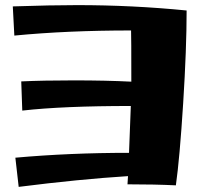

<svg xmlns="http://www.w3.org/2000/svg" viewBox="-20 -735 779 750"><path d="M484 -138 491 -321Q226 -321 67 -303L63 -417Q148 -421 267 -421Q396 -421 493 -416Q493 -597 492 -616Q243 -616 36 -596L30 -710Q180 -715 281 -715Q498 -715 709 -694Q709 -546 695.5 -331.5Q682 -117 667 -11Q585 -15 478 -15L480 -47Q289 -35 53 -5L40 -119Q252 -138 484 -138Z"/></svg>

Font: Otomanopee One
Style: Regular
Weight: 400
Designer: Das Ende der Wildnis
Foundry: Gutenberg Labo
Version: Version 3.005